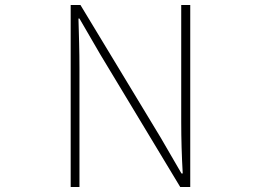

<svg xmlns="http://www.w3.org/2000/svg" viewBox="-20 -746 1040 766"><path d="M262 0H297V-473C297 -542 295 -604 293 -672H297L380 -529L699 0H739V-726H703V-259C703 -191 705 -124 709 -54H704L621 -197L301 -726H262Z"/></svg>

Font: Harano Aji Gothic ExtraLight
Style: Regular
Weight: 250
Foundry: Masamichi Hosoda
Version: HaranoAjiGothic-ExtraLight version 20230610;ttx 4.39.4